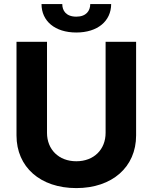

<svg xmlns="http://www.w3.org/2000/svg" viewBox="-20 -938 769 968"><path d="M512.4 -727.3V-268.1C512.4 -185 454.2 -125 364.7 -125C275.6 -125 217 -185 217 -268.1V-727.3H63.2V-255C63.2 -95.9 183.2 10.3 364.7 10.3C545.5 10.3 666.2 -95.9 666.2 -255V-727.3ZM435 -917.6C435 -884.2 415.1 -854 364.7 -854C312.9 -854 293.7 -884.9 294 -917.6H189.3C189.3 -831.7 257.1 -774.1 364.7 -774.1C472.3 -774.1 540.1 -831.7 540.5 -917.6Z"/></svg>

Font: Karasuma Gothic
Style: Bold
Weight: 700
Designer: Rasmus Andersson / Ryoko Nishizuka
Foundry: Genbu
Version: Version 1.00